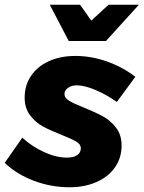

<svg xmlns="http://www.w3.org/2000/svg" viewBox="-39 -783 606 810"><path d="M-19 -96 55 -202Q97 -164 148 -141Q199 -118 243 -118Q271 -118 286.5 -128.5Q302 -139 302 -158Q302 -174 283 -185.5Q264 -197 223 -213Q175 -232 143 -249Q111 -266 88 -296.5Q65 -327 65 -371Q65 -423 92 -463Q119 -503 167.5 -525Q216 -547 279 -547Q346 -547 412.5 -523.5Q479 -500 532 -459L454 -353Q408 -385 362.5 -404Q317 -423 285 -423Q263 -423 248 -412.5Q233 -402 233 -386Q233 -370 252.5 -358Q272 -346 313 -330Q362 -310 394.5 -292.5Q427 -275 450.5 -244.5Q474 -214 474 -169Q474 -117 446 -77Q418 -37 368 -15Q318 7 254 7Q176 7 103.5 -20.5Q31 -48 -19 -96ZM419 -763H547L408 -610H251L171 -763H299L346 -696Z"/></svg>

Font: Gontserrat
Style: Bold Italic
Weight: 700
Italic angle: -11.3°
Designer: Julieta Ulanovsky
Foundry: Julieta Ulanovsky
Version: Version 6.001